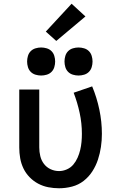

<svg xmlns="http://www.w3.org/2000/svg" viewBox="-20 -999 640 1027"><path d="M296 8Q267 8 238.5 2.5Q210 -3 184.5 -16.5Q159 -30 138.5 -51Q118 -72 105.5 -98Q93 -124 88 -152.5Q83 -181 83 -210V-520H190V-210Q190 -187 195.5 -164Q201 -141 215 -122.5Q229 -104 250.5 -94Q272 -84 296 -84Q317 -84 337.5 -93Q358 -102 372 -118.5Q386 -135 395 -155.5Q404 -176 409 -197Q414 -218 416 -239.5Q418 -261 418 -283Q418 -340 406 -395.5Q394 -451 374 -503L473 -537Q498 -477 511.5 -412.5Q525 -348 525 -283Q525 -248 520 -213.5Q515 -179 504 -145.5Q493 -112 474 -82.5Q455 -53 427.5 -31.5Q400 -10 365.5 -1Q331 8 296 8ZM400 -595Q385 -595 370 -599.5Q355 -604 344.5 -614.5Q334 -625 329.5 -640Q325 -655 325 -670Q325 -685 329.5 -700Q334 -715 344.5 -725.5Q355 -736 370 -740.5Q385 -745 400 -745Q415 -745 430 -740.5Q445 -736 455.5 -725.5Q466 -715 470.5 -700Q475 -685 475 -670Q475 -655 470.5 -640Q466 -625 455.5 -614.5Q445 -604 430 -599.5Q415 -595 400 -595ZM200 -595Q185 -595 170 -599.5Q155 -604 144.5 -614.5Q134 -625 129.5 -640Q125 -655 125 -670Q125 -685 129.5 -700Q134 -715 144.5 -725.5Q155 -736 170 -740.5Q185 -745 200 -745Q215 -745 230 -740.5Q245 -736 255.5 -725.5Q266 -715 270.5 -700Q275 -685 275 -670Q275 -655 270.5 -640Q266 -625 255.5 -614.5Q245 -604 230 -599.5Q215 -595 200 -595ZM281 -780 225 -830 363 -979 437 -911Z"/></svg>

Font: Zed Mono Semibold Extended
Style: Regular
Weight: 600
Width: 7
Monospace: yes
Designer: Belleve Invis
Foundry: Belleve Invis
Version: Version 1.0.0; ttfautohint (v1.8.4)